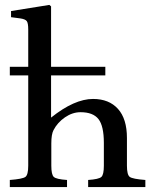

<svg xmlns="http://www.w3.org/2000/svg" viewBox="-20 -762 634 782"><path d="M20 0V-29Q72 -33 83.5 -41.5Q95 -50 95 -87V-455H20V-490H95V-642Q95 -668 89 -676Q83 -684 63 -687L25 -692V-717L181 -742L188 -736V-490H409V-455H188V-283Q283 -359 359 -359Q424 -359 460.5 -318.5Q497 -278 497 -200V-87Q497 -50 508.5 -41.5Q520 -33 572 -29V0H339V-29Q383 -32 393 -41.5Q403 -51 403 -87V-180Q403 -249 381 -277Q359 -305 308 -305Q275 -305 244.5 -284Q214 -263 198 -232Q189 -215 189 -178V-87Q189 -51 199 -41.5Q209 -32 253 -29V0Z"/></svg>

Font: Heuristica
Style: Regular
Weight: 400
Version: Version 1.0.1 ; ttfautohint (v1.4.1)